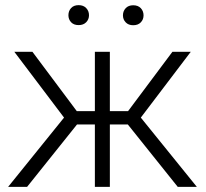

<svg xmlns="http://www.w3.org/2000/svg" viewBox="-20 -731 807 751"><path d="M480 -244.1H409.7V0H351.1V-244.1H281.2L85.9 0H11.7L230.5 -271L36.1 -528.3H106.9L280.3 -296.4H351.1V-528.3H409.7V-296.4H481L654.3 -528.3H726.1L530.8 -271L750 0H675.3ZM247.6 -671.4Q247.6 -688 258.1 -699.5Q268.6 -710.9 287.6 -710.9Q306.2 -710.9 317.1 -699.5Q328.1 -688 328.1 -671.4Q328.1 -655.3 317.1 -644Q306.2 -632.8 287.6 -632.8Q268.6 -632.8 258.1 -644Q247.6 -655.3 247.6 -671.4ZM460.9 -670.9Q460.9 -687.5 471.7 -699Q482.4 -710.4 501 -710.4Q520 -710.4 530.8 -699Q541.5 -687.5 541.5 -670.9Q541.5 -654.8 530.8 -643.6Q520 -632.3 501 -632.3Q482.4 -632.3 471.7 -643.6Q460.9 -654.8 460.9 -670.9Z"/></svg>

Font: Melbourne
Style: Light
Weight: 300
Designer: Google
Version: Version 2.000980; 2014